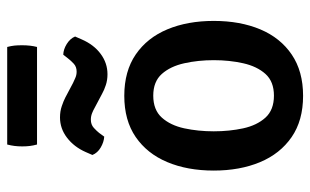

<svg xmlns="http://www.w3.org/2000/svg" viewBox="-192 -698 903 560"><g transform="rotate(-90 260.0 -418.5)"><path d="M478.5 -247Q478.5 -170 453.8 -111.2Q429 -52.5 380.2 -19.5Q331.5 13.5 260 13.5Q188 13.5 139.5 -20Q91 -53.5 66.5 -112.2Q42 -171 42 -247Q42 -324 66.8 -382.8Q91.5 -441.5 140 -474.8Q188.5 -508 260 -508Q332 -508 380.8 -474.5Q429.5 -441 454 -382.2Q478.5 -323.5 478.5 -247ZM156.5 -247Q156.5 -201.5 165.2 -161.2Q174 -121 196.5 -96.2Q219 -71.5 260.5 -71.5Q301.5 -71.5 323.8 -96.2Q346 -121 355 -161.2Q364 -201.5 364 -247Q364 -292.5 355 -333Q346 -373.5 323.8 -398.5Q301.5 -423.5 260.5 -423.5Q219 -423.5 196.5 -398.5Q174 -373.5 165.2 -333Q156.5 -292.5 156.5 -247ZM223 -595.5Q218 -598.5 209.2 -602Q200.5 -605.5 190.5 -605.5Q176 -605.5 166.5 -596.8Q157 -588 151.5 -581L141 -566.5Q125 -567.5 109.2 -576.8Q93.5 -586 87.5 -601L96 -620.5Q111 -654.5 137.8 -675Q164.5 -695.5 197 -695.5Q215 -695.5 230.2 -690.2Q245.5 -685 255 -680L297.5 -657.5Q303 -655 311.8 -651Q320.5 -647 330.5 -647Q344.5 -647 353.5 -655.2Q362.5 -663.5 369 -672L380 -686Q395.5 -685.5 411.2 -675.8Q427 -666 433 -651.5L424.5 -632Q409 -596.5 382.2 -576.8Q355.5 -557 323 -557Q306 -557 291.5 -561.8Q277 -566.5 265.5 -573ZM118 -762.5Q115 -773.5 113.8 -783.2Q112.5 -793 112.5 -805.5Q112.5 -818 113.8 -828Q115 -838 118 -849.5H402.5Q405.5 -838 406.5 -828.8Q407.5 -819.5 407.5 -806Q407.5 -781.5 402.5 -762.5Z"/></g></svg>

Font: Signika Negative Medium
Style: Regular
Weight: 500
Designer: Anna Giedry
Foundry: Anna Giedry
Version: Version 2.001